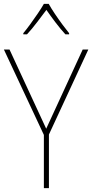

<svg xmlns="http://www.w3.org/2000/svg" viewBox="-20 -969 475 989"><path d="M218 -306 406 -714H435L232 -276V0H206V-274L0 -714H29ZM231 -949Q243 -927 262.5 -898Q282 -869 302 -842Q322 -815 336 -798V-792H317Q292 -819 265.5 -854Q239 -889 219 -918Q198 -890 171 -854.5Q144 -819 119 -792H100V-798Q116 -817 136 -844.5Q156 -872 175 -900Q194 -928 206 -949Z"/></svg>

Font: Noto Sans Tamil SemiCondensed Thin
Style: Regular
Weight: 100
Width: 4
Designer: Jelle Bosma - Monotype Design Team
Foundry: Monotype Imaging Inc.
Version: Version 2.004; ttfautohint (v1.8.4.7-5d5b)